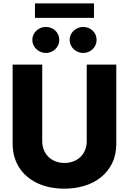

<svg xmlns="http://www.w3.org/2000/svg" viewBox="-20 -1111 765 1140"><path d="M55 -727.3H230.8V-273.4Q230.8 -244.3 240.6 -220.3Q250.4 -196.4 267.9 -179.3Q285.5 -162.3 309.8 -152.9Q334.2 -143.5 362.9 -143.5Q391.7 -143.5 416 -152.9Q440.3 -162.3 457.9 -179.3Q475.5 -196.4 485.3 -220.3Q495 -244.3 495 -273.4V-727.3H670.5V-258.2Q670.5 -192.1 646 -142.2Q621.4 -92.3 579.5 -58.6Q537.6 -24.9 481.7 -7.8Q425.8 9.2 362.9 9.2Q270.6 9.2 201.3 -23.8Q166.5 -40.5 139.4 -63.9Q112.2 -87.4 93.4 -117Q74.6 -146.7 64.8 -182.2Q55 -217.7 55 -258.2ZM187.5 -1090.9H538V-1005H187.5ZM393.5 -873.9Q393.5 -890.6 400 -904.7Q406.6 -918.7 417.6 -929Q428.6 -939.3 443.2 -945.1Q457.7 -951 474.1 -951Q490.8 -951 505.1 -945.1Q519.5 -939.3 530.4 -929Q541.2 -918.7 547.4 -904.7Q553.6 -890.6 553.6 -873.9Q553.6 -857.6 547.2 -843.4Q540.8 -829.2 530 -818.9Q519.2 -808.6 504.6 -802.6Q490.1 -796.5 474.1 -796.5Q458.1 -796.5 443.5 -802.6Q429 -808.6 417.8 -818.9Q406.6 -829.2 400 -843.4Q393.5 -857.6 393.5 -873.9ZM171.9 -873.9Q171.9 -890.6 178.4 -904.7Q185 -918.7 196 -929Q207 -939.3 221.6 -945.1Q236.2 -951 252.5 -951Q269.2 -951 283.6 -945.1Q297.9 -939.3 308.8 -929Q319.6 -918.7 325.8 -904.7Q332 -890.6 332 -873.9Q332 -857.6 325.6 -843.4Q319.2 -829.2 308.4 -818.9Q297.6 -808.6 283 -802.6Q268.5 -796.5 252.5 -796.5Q236.5 -796.5 221.9 -802.6Q207.4 -808.6 196.2 -818.9Q185 -829.2 178.4 -843.4Q171.9 -857.6 171.9 -873.9Z"/></svg>

Font: Inter P Extra Bold
Style: Regular
Weight: 800
Designer: Rasmus Andersson
Foundry: rsms
Version: Version 3.018;git-588b23468